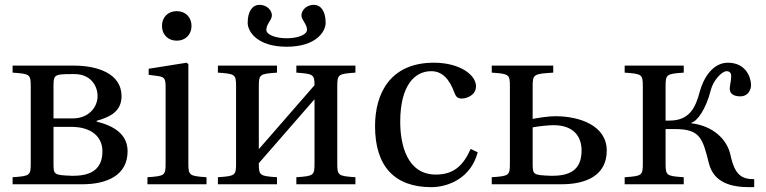

<svg xmlns="http://www.w3.org/2000/svg" viewBox="-20 -761 3162 793"><path d="M32 0H321C418 0 507 -35 507 -136C507 -204 455 -240 379 -259V-262C440 -279 482 -304 482 -364C482 -458 381 -490 286 -490H32V-461C104 -456 107 -454 107 -403V-87C107 -36 104 -34 32 -29ZM201 -90V-237H275C354 -237 403 -199 403 -136C403 -72 368 -35 283 -35H276C201 -38 201 -39 201 -90ZM201 -272V-400C201 -451 201 -455 276 -455H288C353 -455 383 -408 383 -364C383 -318 346 -272 281 -272Z M649 -654C649 -618 674 -593 710 -593C746 -593 771 -618 771 -654C771 -690 746 -715 710 -715C674 -715 649 -690 649 -654ZM589 0H833V-29C762 -34 758 -36 758 -87V-496L751 -502L594 -477V-452L632 -447C658 -443 664 -438 664 -402V-87C664 -36 661 -34 589 -29Z M1003 -667C1003 -630 1043 -568 1164 -568C1285 -568 1325 -630 1325 -667C1325 -716 1304 -741 1277 -741C1241 -741 1225 -714 1225 -698C1225 -678 1248 -662 1248 -638C1248 -617 1209 -603 1164 -603C1119 -603 1080 -617 1080 -638C1080 -662 1103 -678 1103 -698C1103 -714 1087 -741 1051 -741C1024 -741 1003 -716 1003 -667ZM880 0H1124V-29C1052 -34 1049 -36 1049 -87L1279 -351V-87C1279 -36 1276 -34 1204 -29V0H1448V-29C1376 -34 1373 -36 1373 -87V-403C1373 -454 1376 -456 1448 -461V-490H1204V-461C1273 -456 1279 -454 1279 -409L1049 -145V-403C1049 -454 1052 -456 1124 -461V-490H880V-461C952 -456 955 -454 955 -403V-87C955 -36 952 -34 880 -29Z M1529 -240C1529 -73 1611 12 1761 12C1831 12 1925 -25 1953 -132L1924 -146C1893 -76 1853 -40 1780 -40C1661 -40 1633 -164 1633 -258C1633 -407 1692 -467 1761 -467C1807 -467 1836 -434 1856 -380C1862 -364 1868 -354 1887 -354C1907 -354 1946 -367 1946 -405C1946 -451 1880 -502 1772 -502C1590 -502 1529 -373 1529 -240Z M2011 0H2300C2397 0 2486 -34 2486 -139C2486 -242 2375 -281 2274 -281C2244 -281 2209 -275 2180 -270V-403C2180 -454 2183 -456 2265 -461V-490H2011V-461C2083 -456 2086 -454 2086 -403V-87C2086 -36 2083 -34 2011 -29ZM2180 -90V-235C2201 -239 2244 -244 2266 -244C2353 -244 2382 -193 2382 -140C2382 -70 2347 -35 2262 -35H2255C2180 -38 2180 -39 2180 -90Z M2560 0H2804V-29C2732 -34 2729 -36 2729 -87V-228H2767C2872 -228 2882 -190 2908 -86C2929 -4 3004 12 3075 12H3095V-21C3045 -21 3015 -36 2997 -121C2983 -185 2926 -241 2835 -252V-254C2860 -260 2896 -310 2916 -390C2925 -426 2960 -467 2981 -467C2993 -467 3000 -460 3000 -447C3000 -426 2994 -409 2994 -395C2994 -366 3024 -363 3037 -363C3072 -363 3082 -393 3082 -409C3082 -441 3061 -502 2986 -502C2926 -502 2886 -442 2870 -382C2854 -322 2831 -263 2746 -263H2729V-403C2729 -454 2732 -456 2804 -461V-490H2560V-461C2632 -456 2635 -454 2635 -403V-87C2635 -36 2632 -34 2560 -29Z"/></svg>

Font: Lingua Franca
Style: Regular
Weight: 400
Version: Version 1.19